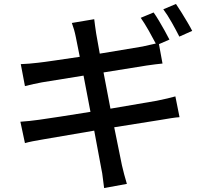

<svg xmlns="http://www.w3.org/2000/svg" viewBox="-20 -880 1040 970"><path d="M869 -860Q882 -841 897.5 -816Q913 -791 927.5 -766.5Q942 -742 951 -724L886 -695Q870 -727 848 -766Q826 -805 805 -833ZM83 -265Q102 -266 129.5 -269Q157 -272 178 -275Q215 -280 285.5 -291Q356 -302 437 -315L402 -498L192 -464Q170 -460 150 -455.5Q130 -451 106 -445L85 -556Q106 -557 127.5 -558.5Q149 -560 172 -563Q200 -566 257.5 -574.5Q315 -583 383 -593L363 -693Q359 -713 354 -730.5Q349 -748 343 -764L456 -783Q458 -769 460.5 -748Q463 -727 466 -710L484 -609L700 -645L767 -660Q752 -689 731 -726Q710 -763 691 -790L756 -817Q769 -799 783.5 -774.5Q798 -750 812 -725Q826 -700 836 -680L783 -657L801 -559Q788 -558 765 -555Q742 -552 721 -549L503 -514L538 -331L772 -371Q801 -377 825 -382.5Q849 -388 866 -393L887 -288Q870 -287 844.5 -283Q819 -279 790 -274L557 -237L596 -45Q601 -23 607.5 1.5Q614 26 621 49L506 70Q502 44 499.5 19.5Q497 -5 492 -27L456 -220L199 -176Q169 -171 146 -166.5Q123 -162 106 -157Z"/></svg>

Font: Source Han Sans SC Medium
Style: Regular
Weight: 500
Designer: Ryoko NISHIZUKA 西塚涼子 (kana, bopomofo & ideographs); Paul D. Hunt (Latin, Greek & Cyrillic); Sandoll Communications 산돌커뮤니
Foundry: Adobe
Version: Version 2.004;hotconv 1.0.118;makeotfexe 2.5.65603